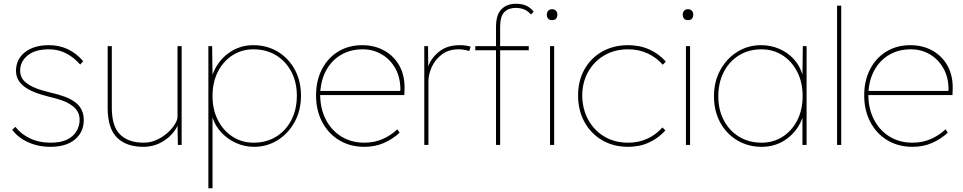

<svg xmlns="http://www.w3.org/2000/svg" viewBox="-20 -770 5116 1020"><path d="M248 10Q182 10 128 -15Q74 -40 45 -81L62 -96Q90 -59 138 -35.5Q186 -12 250 -12Q304 -12 337.5 -29Q371 -46 387 -74Q403 -102 403 -133Q403 -182 361 -210Q341 -225 311 -236Q281 -247 241 -256Q196 -267 161.5 -281Q127 -295 105 -313Q65 -346 65 -393Q65 -455 112.5 -492.5Q160 -530 240 -530Q349 -530 422 -445L406 -427Q373 -465 331.5 -486.5Q290 -508 240 -508Q167 -508 127 -475.5Q87 -443 87 -394Q87 -377 94 -361Q101 -345 117 -332Q137 -315 169.5 -302Q202 -289 245 -279Q290 -269 323.5 -256.5Q357 -244 379 -227Q425 -193 425 -133Q425 -68 378 -29Q331 10 248 10Z M742 10Q651 10 601.5 -39Q552 -88 552 -197V-525H574V-197Q574 -99 618 -55.5Q662 -12 744 -12Q780 -12 812.5 -27Q845 -42 870 -64.5Q895 -87 909 -110Q923 -133 923 -149V-525H945V0H925L923 -102Q901 -55 851.5 -22.5Q802 10 742 10Z M1087 230V-525H1107L1109 -373Q1134 -443 1192.5 -486.5Q1251 -530 1325 -530Q1398 -530 1455.5 -495.5Q1513 -461 1546 -400.5Q1579 -340 1579 -262Q1579 -183 1545 -121.5Q1511 -60 1454.5 -25Q1398 10 1329 10Q1280 10 1235 -10Q1190 -30 1156.5 -65.5Q1123 -101 1109 -146V230ZM1328 -12Q1395 -12 1447 -44Q1499 -76 1528 -132.5Q1557 -189 1557 -262Q1557 -333 1528 -388.5Q1499 -444 1447 -476Q1395 -508 1326 -508Q1265 -508 1215.5 -476.5Q1166 -445 1137.5 -389Q1109 -333 1109 -260Q1109 -188 1137.5 -132Q1166 -76 1215.5 -44Q1265 -12 1328 -12Z M1916 10Q1840 10 1782 -25Q1724 -60 1691.5 -122Q1659 -184 1659 -263Q1659 -341 1690 -401.5Q1721 -462 1776.5 -496Q1832 -530 1904 -530Q1970 -530 2022 -501Q2074 -472 2103 -418.5Q2132 -365 2129 -291L2128 -265H1681V-263Q1682 -190 1712 -133Q1742 -76 1794.5 -44Q1847 -12 1916 -12Q1968 -12 2012 -31Q2056 -50 2091 -83L2103 -65Q2066 -31 2019.5 -10.5Q1973 10 1916 10ZM1907 -508Q1843 -508 1794 -480Q1745 -452 1716 -402Q1687 -352 1682 -287H2106L2107 -295Q2107 -359 2080 -407Q2053 -455 2007.5 -481.5Q1962 -508 1907 -508Z M2234 0V-525H2254L2255 -417Q2270 -461 2312.5 -495.5Q2355 -530 2422 -530Q2456 -530 2480 -522L2473 -499Q2457 -504 2442.5 -506Q2428 -508 2417 -508Q2363 -508 2327 -480.5Q2291 -453 2273.5 -413.5Q2256 -374 2256 -338V0Z M2615 0V-503H2505V-525H2615V-626Q2615 -692 2644 -721Q2673 -750 2720 -750Q2756 -750 2778.5 -738.5Q2801 -727 2815 -708L2801 -693Q2783 -713 2763.5 -720.5Q2744 -728 2718 -728Q2682 -728 2659.5 -706Q2637 -684 2637 -625V-525H2789V-503H2637V0ZM2913 -663Q2899 -663 2892 -671Q2885 -679 2885 -692Q2885 -704 2892 -712.5Q2899 -721 2913 -721Q2926 -721 2933.5 -713Q2941 -705 2941 -692Q2941 -679 2934 -671Q2927 -663 2913 -663ZM2902 0V-525H2924V0Z M3317 10Q3239 10 3179 -25Q3119 -60 3085 -122Q3051 -184 3051 -263Q3051 -341 3085 -401.5Q3119 -462 3179 -496Q3239 -530 3317 -530Q3380 -530 3431 -506.5Q3482 -483 3517 -443L3501 -426Q3468 -464 3421 -486Q3374 -508 3317 -508Q3246 -508 3191.5 -476.5Q3137 -445 3105.5 -390Q3074 -335 3073 -263Q3074 -190 3105.5 -133Q3137 -76 3191.5 -44Q3246 -12 3317 -12Q3373 -12 3419.5 -33.5Q3466 -55 3499 -93L3515 -77Q3479 -37 3429 -13.5Q3379 10 3317 10Z M3635 -663Q3621 -663 3614 -671Q3607 -679 3607 -692Q3607 -704 3614 -712.5Q3621 -721 3635 -721Q3648 -721 3655.5 -713Q3663 -705 3663 -692Q3663 -679 3656 -671Q3649 -663 3635 -663ZM3624 0V-525H3646V0Z M4027 10Q3954 10 3896.5 -24.5Q3839 -59 3806 -119.5Q3773 -180 3773 -258Q3773 -337 3807 -398.5Q3841 -460 3897.5 -495Q3954 -530 4023 -530Q4075 -530 4120 -510.5Q4165 -491 4197 -456Q4229 -421 4243 -374L4245 -525H4265V0H4243V-144Q4218 -75 4160 -32.5Q4102 10 4027 10ZM4027 -12Q4088 -12 4137.5 -43.5Q4187 -75 4215.5 -131Q4244 -187 4244 -260Q4244 -332 4215.5 -388Q4187 -444 4137.5 -476Q4088 -508 4025 -508Q3958 -508 3906 -476Q3854 -444 3825 -387.5Q3796 -331 3796 -258Q3796 -187 3825 -131.5Q3854 -76 3906 -44Q3958 -12 4027 -12Z M4427 0V-740H4449V0Z M4828 10Q4752 10 4694 -25Q4636 -60 4603.5 -122Q4571 -184 4571 -263Q4571 -341 4602 -401.5Q4633 -462 4688.5 -496Q4744 -530 4816 -530Q4882 -530 4934 -501Q4986 -472 5015 -418.5Q5044 -365 5041 -291L5040 -265H4593V-263Q4594 -190 4624 -133Q4654 -76 4706.5 -44Q4759 -12 4828 -12Q4880 -12 4924 -31Q4968 -50 5003 -83L5015 -65Q4978 -31 4931.5 -10.5Q4885 10 4828 10ZM4819 -508Q4755 -508 4706 -480Q4657 -452 4628 -402Q4599 -352 4594 -287H5018L5019 -295Q5019 -359 4992 -407Q4965 -455 4919.5 -481.5Q4874 -508 4819 -508Z"/></svg>

Font: Lexend Thin
Style: Regular
Weight: 100
Designer: Bonnie Shaver-Troup, Thomas Jockin
Foundry: Lexend
Version: Version 1.007; ttfautohint (v1.8.3)